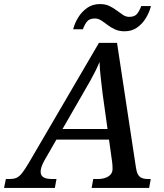

<svg xmlns="http://www.w3.org/2000/svg" viewBox="-75 -925 809 945"><path d="M-55 0 -46 -44H-27Q-7 -44 6.5 -50Q20 -56 33.5 -73Q47 -90 66 -122L412 -714H501L594 -101Q597 -80 603.5 -67.5Q610 -55 622 -49.5Q634 -44 653 -44H667L659 0H376L384 -44H407Q439 -44 459 -57Q479 -70 479 -93Q479 -101 478.5 -110.5Q478 -120 477 -127L430 -464Q425 -508 420.5 -546Q416 -584 415 -620Q405 -596 394 -574Q383 -552 369.5 -528Q356 -504 338 -473L144 -136Q134 -118 129.5 -104.5Q125 -91 125 -80Q125 -61 139 -52.5Q153 -44 181 -44H203L195 0ZM181 -238V-290H512V-238ZM538 -771Q511 -771 490.5 -780.5Q470 -790 454 -802.5Q438 -815 423 -824.5Q408 -834 392 -834Q364 -834 352 -817.5Q340 -801 333 -781H285Q293 -812 310.5 -840Q328 -868 354.5 -886.5Q381 -905 417 -905Q444 -905 463.5 -895.5Q483 -886 499.5 -873.5Q516 -861 530.5 -851.5Q545 -842 561 -842Q589 -842 601 -858.5Q613 -875 620 -895H668Q660 -864 643 -836Q626 -808 600 -789.5Q574 -771 538 -771Z"/></svg>

Font: ET Text
Style: Italic
Weight: 470
Italic angle: -12°
Designer: Monotype Design Team
Foundry: Monotype Imaging Inc.
Version: Version 2.009